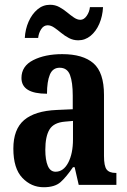

<svg xmlns="http://www.w3.org/2000/svg" viewBox="-20 -775 534 805"><path d="M163 10Q111 10 73.5 -29.5Q36 -69 36 -152Q36 -233 81 -271.5Q126 -310 218 -314L285 -317V-374Q285 -430 273.5 -460.5Q262 -491 230 -491Q201 -491 189 -462Q177 -433 177 -382Q70 -382 70 -448Q70 -498 119.5 -523Q169 -548 241 -548Q328 -548 372 -509.5Q416 -471 416 -377V-121Q416 -79 427 -64.5Q438 -50 465 -50H468V0H310L293 -74H286Q258 -33 234 -11.5Q210 10 163 10ZM213 -55Q246 -55 266 -93Q286 -131 286 -191V-268L252 -265Q205 -261 187.5 -232Q170 -203 170 -147Q170 -104 180.5 -79.5Q191 -55 213 -55ZM308 -606Q287 -606 269 -615.5Q251 -625 236 -637.5Q221 -650 207 -659.5Q193 -669 180 -669Q163 -669 152.5 -652.5Q142 -636 140 -616H84Q86 -653 100 -684.5Q114 -716 137 -735.5Q160 -755 190 -755Q211 -755 228.5 -745.5Q246 -736 261 -723.5Q276 -711 290 -701.5Q304 -692 317 -692Q332 -692 343.5 -708.5Q355 -725 357 -745H412Q410 -707 396.5 -675.5Q383 -644 360 -625Q337 -606 308 -606Z"/></svg>

Font: Noto Serif Ethiopic ExtraCondensed
Style: Bold
Weight: 700
Width: 2
Designer: Monotype Design Team
Foundry: Monotype Imaging Inc.
Version: Version 2.102; ttfautohint (v1.8.4.7-5d5b)